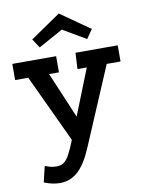

<svg xmlns="http://www.w3.org/2000/svg" viewBox="-98 -743 794 1053"><g transform="rotate(-10 298.5 -216.5)"><path d="M150 242Q130 242 108 237.5Q86 233 62 223L83 135Q101 142 115.5 145.5Q130 149 147 149Q171 149 187.5 137.5Q204 126 219.5 97.5Q235 69 255 18L404 -357H352L357 -447H592V-357H515L331 76Q294 164 251 203Q208 242 150 242ZM276 66 78 -357H5V-447H249V-357H194L329 -38ZM304 -675 468 -560 433 -510 305 -585 169 -510 136 -560Z"/></g></svg>

Font: Podkova
Style: Bold
Weight: 700
Designer: Ilya Yudin
Foundry: Cyreal (www.cyreal.org)
Version: Version 2.102; ttfautohint (v1.8.1.43-b0c9)